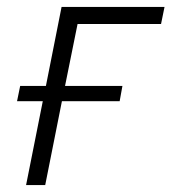

<svg xmlns="http://www.w3.org/2000/svg" viewBox="-20 -532 493 552"><path d="M55 0 103 -241H29L38 -285H112L157 -512H453L443 -463H203L167 -285H332L324 -241H158L110 0Z"/></svg>

Font: IBM Plex Sans Light
Style: Italic
Weight: 300
Italic angle: -11.31°
Designer: Mike Abbink, Paul van der Laan, Pieter van Rosmalen
Foundry: Bold Monday
Version: Version 3.0